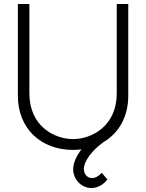

<svg xmlns="http://www.w3.org/2000/svg" viewBox="-20 -740 736 967"><path d="M348 15C362.5 15 376.5 14 390 12.5C364.5 46 348.5 81 348.5 113C348.5 163 390 207 440 207C469 207 498.5 193 521 164L492.5 130.5C478 146.5 460 157 443.5 157C421.5 157 402.5 138.5 402.5 111.5C402.5 69.5 447 14.5 501 -24C578.5 -69.5 626 -152 626 -257.5V-720H568V-269.5C568 -105.5 442.5 -39.5 348 -39.5C253.5 -39.5 128 -105 128 -269.5V-720H70V-257.5C70 -93 185.5 15 348 15Z"/></svg>

Font: Eudonet Light
Style: Regular
Weight: 300
Designer: Mikhail Sharanda
Foundry: Mikhail Sharanda
Version: Version 4.503;Glyphs 3.1.2 (3151)